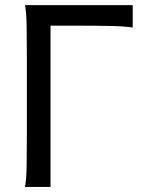

<svg xmlns="http://www.w3.org/2000/svg" viewBox="-20 -733 567 753"><path d="M500.5 -625Q471.2 -629.9 415.5 -631.1Q359.9 -632.3 287.6 -632.3H178.2V0H78.1Q83.5 -29.3 84.5 -84.7Q85.4 -140.1 85.4 -212.4V-500.5Q85.4 -572.8 84.5 -628.2Q83.5 -683.6 78.1 -712.9H500.5Z"/></svg>

Font: Andika Compact
Style: Regular
Weight: 400
Designer: Victor Gaultney, Annie Olsen, Julie Remington, Don Collingsworth, Eric Hays, Becca Hirsbrunner
Foundry: SIL International
Version: Version 5.000 ; LnSpcTght